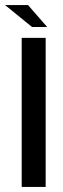

<svg xmlns="http://www.w3.org/2000/svg" viewBox="-36 -741 251 761"><path d="M50 0V-591H145V0ZM91 -634 -16 -721H75L151 -634Z"/></svg>

Font: Alumni Sans SemiBold
Style: Regular
Weight: 600
Designer: Robert E. Leuschke
Foundry: Robert E. Leuschke
Version: Version 1.018